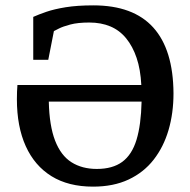

<svg xmlns="http://www.w3.org/2000/svg" viewBox="-20 -681 708 716"><path d="M327 15Q235 15 172 -24Q109 -63 76 -136Q43 -209 43 -311Q43 -326 43.5 -339Q44 -352 45 -364H507Q504 -422 489.5 -465Q475 -508 450.5 -538Q426 -568 391.5 -582.5Q357 -597 313 -597Q270 -597 242 -589.5Q214 -582 199.5 -574.5Q185 -567 181 -565L160 -458H104V-618Q124 -627 153 -637Q182 -647 225 -654Q268 -661 328 -661Q477 -661 551.5 -578.5Q626 -496 627 -333Q627 -259 608.5 -196Q590 -133 553 -85.5Q516 -38 459.5 -11.5Q403 15 327 15ZM341 -51Q400 -51 436 -77.5Q472 -104 489 -159.5Q506 -215 508 -302H162Q164 -212 185.5 -156.5Q207 -101 246.5 -76Q286 -51 341 -51Z"/></svg>

Font: Faustina Medium
Style: Regular
Weight: 500
Designer: Alfonso Garcia
Foundry: http://www.omnibus-type.com
Version: Version 1.200